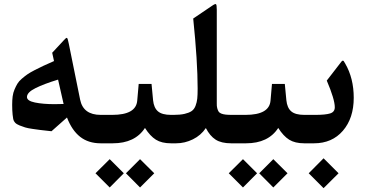

<svg xmlns="http://www.w3.org/2000/svg" viewBox="-20 -724 1846 970"><path d="M255.4 -197.8Q271 -197.8 301.3 -198.7L273.4 -321.8Q202.6 -300.3 159.4 -278.8Q116.2 -257.3 116.2 -233.9Q116.2 -214.4 156.7 -206.1Q197.3 -197.8 255.4 -197.8ZM498.5 0H488.8Q426.8 0 385 -32.7Q343.3 -65.4 318.4 -130.4L240.2 -61Q235.8 -61.5 226.6 -62.5Q197.8 -65.4 183.1 -67.4Q168.5 -69.3 144.3 -72.8Q120.1 -76.2 106.9 -80.3Q93.8 -84.5 78.9 -90.3Q64 -96.2 56.4 -104.2Q48.8 -112.3 46.9 -122.1Q44.9 -132.3 43.7 -144.8Q42.5 -157.2 42 -168.7Q41.5 -180.2 41.5 -194.8Q41.5 -218.3 43.9 -237.1Q46.4 -255.9 53.5 -272.2Q60.5 -288.6 67.9 -301Q75.2 -313.5 90.3 -326.4Q105.5 -339.4 118.4 -348.4Q131.3 -357.4 155.8 -370.1Q180.2 -382.8 199.5 -391.6Q218.8 -400.4 252.9 -415.5L243.7 -457.5L296.9 -514.6Q298.8 -516.6 301.8 -520Q314.5 -534.7 318.4 -532.5Q322.3 -530.3 327.6 -502.9L384.8 -220.7Q400.4 -143.6 488.8 -143.6H498.5Q510.7 -143.6 510.7 -96.2V-60.5Q510.7 0 498.5 0Z M687.5 80.1 759.3 151.4 687.5 223.1 616.2 151.4ZM534.2 80.1 605.5 151.4 534.2 223.1 462.4 151.4ZM493.7 -143.6H546.9Q667.5 -143.6 673.3 -215.8L680.7 -299.8H745.6L753.4 -217.3Q757.3 -179.2 778.1 -161.4Q798.8 -143.6 844.2 -143.6H854Q866.2 -143.6 866.2 -96.2V-60.5Q866.2 0 854 0H843.8Q796.9 0 767.6 -18.3Q738.3 -36.6 712.4 -77.6Q662.1 0 549.3 0H493.7Q466.8 0 466.8 -70.3V-86.4Q466.8 -143.6 493.7 -143.6Z M849.1 -143.6H856.9Q890.1 -143.6 912.4 -148.7Q934.6 -153.8 947.8 -162.6Q960.9 -171.4 967.8 -189.2Q974.6 -207 976.6 -225.8Q978.5 -244.6 978.5 -276.9Q978.5 -413.1 956.1 -630.4L1049.3 -693.4Q1066.4 -705.6 1070.8 -703.1Q1075.2 -700.7 1075.2 -674.8V-269.5Q1075.2 -256.8 1075.2 -234.9Q1075.7 -215.8 1075.2 -201.9Q1074.7 -188 1077.4 -177.7Q1080.1 -167.5 1084 -160.9Q1087.9 -154.3 1097.4 -150.4Q1106.9 -146.5 1119.9 -145Q1132.8 -143.6 1153.3 -143.6H1171.9Q1184.1 -143.6 1184.1 -96.2V-60.5Q1184.1 0 1171.9 0H1147.9Q1098.1 0 1069.3 -18.6Q1040.5 -37.1 1020 -77.1Q995.1 -40 954.3 -20Q913.6 0 869.6 0H849.1Q822.3 0 822.3 -70.3V-86.4Q822.3 -143.6 849.1 -143.6Z M1360.8 80.1 1432.6 151.4 1360.8 223.1 1289.6 151.4ZM1207.5 80.1 1278.8 151.4 1207.5 223.1 1135.7 151.4ZM1167 -143.6H1220.2Q1340.8 -143.6 1346.7 -215.8L1354 -299.8H1418.9L1426.8 -217.3Q1430.7 -179.2 1451.4 -161.4Q1472.2 -143.6 1517.6 -143.6H1527.3Q1539.6 -143.6 1539.6 -96.2V-60.5Q1539.6 0 1527.3 0H1517.1Q1470.2 0 1440.9 -18.3Q1411.6 -36.6 1385.7 -77.6Q1335.4 0 1222.7 0H1167Q1140.1 0 1140.1 -70.3V-86.4Q1140.1 -143.6 1167 -143.6Z M1522.5 0Q1495.6 0 1495.6 -70.3V-86.4Q1495.6 -143.6 1522.5 -143.6H1573.2Q1624 -143.6 1647.7 -150.9Q1671.4 -158.2 1671.4 -182.1Q1671.4 -221.7 1630.9 -316.9L1697.3 -402.8Q1704.1 -411.6 1706.3 -414.3Q1708.5 -417 1711.7 -417.5Q1714.8 -418 1717 -414.6Q1719.2 -411.1 1724.1 -402.8Q1767.1 -328.6 1767.1 -230Q1767.1 -127 1712.4 -63.5Q1657.7 0 1566.4 0ZM1614.7 75.7 1690.4 151.4 1614.7 226.6 1539.6 151.4Z"/></svg>

Font: Sahel SemiBold FD
Style: SemiBold-FD
Weight: 600
Foundry: Saber Rastikerdar (saber.rastikerdar@gmail.com)
Version: Version 3.3.0